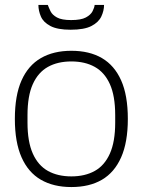

<svg xmlns="http://www.w3.org/2000/svg" viewBox="-20 -743 576 775"><path d="M268 12Q196 12 145 -17.5Q94 -47 67 -108Q40 -169 40 -263Q40 -358 67 -418.5Q94 -479 145 -508.5Q196 -538 268 -538Q341 -538 391.5 -508.5Q442 -479 469 -418.5Q496 -358 496 -263Q496 -169 469 -108Q442 -47 391.5 -17.5Q341 12 268 12ZM268 -31Q323 -31 362.5 -53Q402 -75 423.5 -123Q445 -171 445 -248V-278Q445 -356 423.5 -403.5Q402 -451 362.5 -473Q323 -495 268 -495Q213 -495 173.5 -473Q134 -451 112.5 -403.5Q91 -356 91 -278V-248Q91 -171 112.5 -123Q134 -75 173.5 -53Q213 -31 268 -31ZM265 -623Q212 -623 183.5 -638Q155 -653 145 -676.5Q135 -700 135 -723H173Q177 -712 184 -697.5Q191 -683 210 -672.5Q229 -662 267 -662Q307 -662 326.5 -672.5Q346 -683 353.5 -697.5Q361 -712 362 -723H400Q400 -700 389 -676.5Q378 -653 349 -638Q320 -623 265 -623Z"/></svg>

Font: Archivo SemiBold Thin
Style: Regular
Weight: 250
Version: Version 2.001